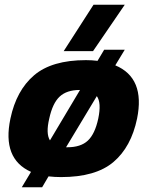

<svg xmlns="http://www.w3.org/2000/svg" viewBox="-20 -738 637 811"><path d="M249 -522 375 -718H507L373 -522ZM72 53 111 -12Q-12 -67 24 -237Q49 -356 124 -420Q199 -484 343 -484Q368 -484 392 -481L420 -528H507L467 -462Q594 -409 559 -237Q534 -117 459 -53.5Q384 10 238 10Q211 10 185 7L158 53ZM191 -145 318 -358H317Q262 -358 232 -330Q202 -302 188 -237Q173 -174 191 -145ZM259 -116H265Q321 -116 351 -144Q381 -172 395 -237Q409 -304 389 -332Z"/></svg>

Font: Kanit SemiBold
Style: Italic
Weight: 600
Italic angle: -12°
Designer: Katatrad Team
Foundry: CadsonDemak
Version: Version 2.000; ttfautohint (v1.8.3)